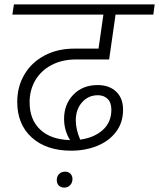

<svg xmlns="http://www.w3.org/2000/svg" viewBox="-20 -705 720 869"><path d="M114 -242Q114 -163 162.5 -118Q211 -73 297 -71Q270 -115 270 -167Q270 -233 312 -276.5Q354 -320 422 -320Q474 -320 505.5 -290.5Q537 -261 537 -208Q537 -150 505 -108Q473 -66 419.5 -44.5Q366 -23 302 -23Q190 -23 124 -82.5Q58 -142 58 -244Q58 -312 90 -367Q122 -422 181 -453.5Q240 -485 317 -485H426L448 -639H36L43 -685H680L674 -639H503L474 -436H326Q261 -436 213 -410.5Q165 -385 139.5 -341Q114 -297 114 -242ZM323 -160Q323 -120 343 -73Q407 -82 445.5 -117Q484 -152 484 -208Q484 -241 467 -257.5Q450 -274 423 -274Q380 -274 351.5 -242Q323 -210 323 -160ZM237 110Q237 93 247.5 82.5Q258 72 275 72Q290 72 299 81.5Q308 91 308 105Q308 122 297.5 133Q287 144 271 144Q255 144 246 134.5Q237 125 237 110Z"/></svg>

Font: FiraGO Light
Style: Italic
Weight: 300
Italic angle: -8°
Designer: bBox Type GmbH
Foundry: bBox Type GmbH
Version: Version 1.001